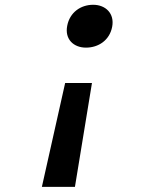

<svg xmlns="http://www.w3.org/2000/svg" viewBox="-20 -560 660 784"><path d="M246 -221 151 203H286L355.5 -221ZM254.5 -455C243.5 -400 280.5 -365.5 331 -365.5C382 -365.5 427.5 -395.5 438 -450.5C448.5 -505 411 -540.5 360.5 -540.5C309.5 -540.5 265 -509.5 254.5 -455Z"/></svg>

Font: Monaspace Krypton SemiBold
Style: Italic
Weight: 600
Italic angle: -11°
Designer: Riley Cran & the Lettermatic Team
Foundry: Lettermatic
Version: Version 1.101 (Monaspace Krypton)